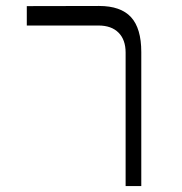

<svg xmlns="http://www.w3.org/2000/svg" viewBox="-20 -629 614 647"><path d="M70.3 -608.4 314 -608.9Q386.7 -608.9 421.4 -571.3Q456.1 -533.7 456.1 -453.6V-2H403.3V-451.7Q403.3 -495.1 379.4 -519Q355.5 -543 312 -543H70.3Z"/></svg>

Font: Shabnam Thin WOL
Style: Thin-WOL
Weight: 100
Foundry: DejaVu fonts team - Redesigned by Saber Rastikerdar - Based on Vazir font
Version: Version 5.0.0